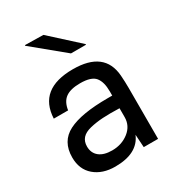

<svg xmlns="http://www.w3.org/2000/svg" viewBox="-187 -876 907 998"><g transform="rotate(-30 266.5 -377.0)"><path d="M271 -535Q459 -535 471 -382Q474 -342 474 -305V0H388L383 -77Q345 14 210 14Q134 14 86.5 -26.5Q39 -67 39 -139Q39 -235 116.5 -274.5Q194 -314 353 -314H380V-340Q380 -396 357 -424.5Q334 -453 267 -453Q209 -453 179.5 -431.5Q150 -410 143 -362H57Q65 -535 271 -535ZM118 -764V-768L228 -766L394 -615V-611H304ZM134 -150Q134 -111 161 -89Q188 -67 238 -67Q296 -67 338 -100Q380 -133 380 -185V-238Q320 -240 279.5 -237.5Q239 -235 203.5 -226.5Q168 -218 151 -199Q134 -180 134 -150Z"/></g></svg>

Font: Nacelle
Style: Regular
Weight: 400
Designer: Sora Sagano
Foundry: Sora Sagano
Version: Version 1.000;FEAKit 1.0